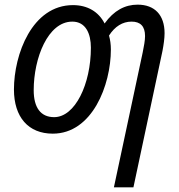

<svg xmlns="http://www.w3.org/2000/svg" viewBox="-20 -566 772 826"><path d="M594 -341 470 240H554L679 -347C684 -373 688 -401 688 -423C688 -502 645 -546 572 -546C518 -546 470 -521 430 -465C404 -516 356 -544 294 -544C118 -544 40 -332 40 -181C40 -62 102 9 207 9C377 9 457 -200 457 -353C457 -376 454 -395 449 -413C474 -452 507 -473 546 -473C584 -473 604 -453 604 -411C604 -391 599 -366 594 -341ZM213 -62C155 -62 125 -103 125 -178C125 -316 186 -473 291 -473C349 -473 371 -421 371 -361C371 -204 303 -62 213 -62Z"/></svg>

Font: Noto Sans SemiCondensed
Style: Italic
Weight: 400
Width: 4
Italic angle: -12°
Designer: Monotype Design Team
Foundry: Monotype Imaging Inc.
Version: Version 2.013